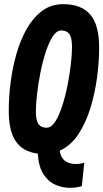

<svg xmlns="http://www.w3.org/2000/svg" viewBox="-20 -729 495 920"><path d="M315 171Q280 171 246 156.5Q212 142 188.5 106Q165 70 161 7Q89 -2 55 -53Q21 -104 22 -202Q22 -265 31 -335Q40 -405 59 -471.5Q78 -538 108.5 -591.5Q139 -645 182 -677Q225 -709 283 -709Q371 -709 413.5 -658Q456 -607 455 -498Q455 -430 444.5 -354Q434 -278 412 -207.5Q390 -137 354 -83.5Q318 -30 266 -7Q271 27 292 42Q313 57 344 57Q366 57 384 50L372 163Q359 167 344 169Q329 171 315 171ZM203 -117Q226 -117 244.5 -146Q263 -175 278 -221Q293 -267 303.5 -320Q314 -373 319.5 -421.5Q325 -470 325 -504Q325 -550 312 -566.5Q299 -583 274 -583Q251 -583 232.5 -554Q214 -525 199 -479Q184 -433 173.5 -380Q163 -327 157.5 -278.5Q152 -230 152 -196Q152 -150 165 -133.5Q178 -117 203 -117Z"/></svg>

Font: Georama Condensed
Style: Bold Italic
Weight: 700
Width: 3
Italic angle: -9°
Designer: Jean-Baptiste Levee
Foundry: Production Type
Version: Version 1.000